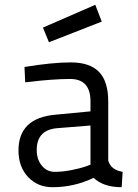

<svg xmlns="http://www.w3.org/2000/svg" viewBox="-20 -770 573 800"><path d="M431 -347V-101Q442 -62 491 -54L487 10Q411 10 370 -29Q289 10 199 10Q137 10 97 -32.5Q57 -75 57 -143Q57 -278 210 -292L357 -306V-348Q357 -441 272 -441Q236 -441 189.5 -437.5Q143 -434 114 -430L85 -427L82 -491Q198 -510 275 -510Q354 -510 392.5 -470.5Q431 -431 431 -347ZM357 -247 219 -236Q133 -229 133 -145Q133 -106 154 -80Q175 -54 208 -54Q242 -54 279 -61.5Q316 -69 336 -76L357 -84ZM159 -655 377 -750 404 -680 184 -594Z"/></svg>

Font: TypoPRO Titillium Maps
Style: 400 wt
Weight: 400
Designer: Campivisivi
Foundry: Accademia di Belle Arti di Urbino and students of MA course of Visual design
Version: Version 001.001